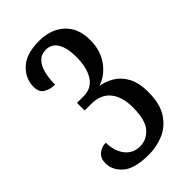

<svg xmlns="http://www.w3.org/2000/svg" viewBox="-222 -802 891 891"><g transform="rotate(-45 223.0 -357.0)"><path d="M205 10Q113 10 73 -24Q33 -58 33 -105Q33 -136 53 -153.5Q73 -171 102 -171Q102 -117 129 -81.5Q156 -46 204 -46Q245 -46 276 -80Q307 -114 307 -198Q307 -267 275.5 -306.5Q244 -346 179 -346H138V-396H181Q234 -396 260.5 -437.5Q287 -479 287 -549Q287 -608 267.5 -640.5Q248 -673 210 -673Q179 -673 160.5 -653Q142 -633 134 -600Q126 -567 126 -528Q94 -528 71 -542Q48 -556 48 -591Q48 -645 90 -684.5Q132 -724 217 -724Q293 -724 340.5 -681Q388 -638 388 -559Q388 -491 353.5 -443Q319 -395 267 -378Q301 -373 333.5 -354Q366 -335 387 -297Q408 -259 408 -197Q408 -120 378 -74.5Q348 -29 302 -9.5Q256 10 205 10Z"/></g></svg>

Font: Noto Serif Hebrew ExtraCondensed Medium
Style: Regular
Weight: 500
Width: 2
Designer: Monotype Design Team
Foundry: Monotype Imaging Inc.
Version: Version 2.004; ttfautohint (v1.8.4.7-5d5b)